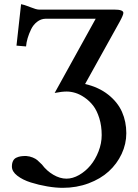

<svg xmlns="http://www.w3.org/2000/svg" viewBox="-20 -692 664 921"><path d="M528.8 -646Q571.8 -646 571.8 -629.9Q571.8 -620.1 554.2 -587.9L388.2 -289.1Q453.6 -273.9 499 -238Q544.4 -202.1 565.2 -155.3Q585.9 -108.4 585.9 -53.2Q585.9 -1.5 563.5 46.4Q541 94.2 501.7 130.1Q462.4 166 404.8 187.5Q347.2 209 280.8 209Q247.1 209 206.5 202.1Q166 195.3 127.4 183.1Q88.9 170.9 63 150.9Q37.1 130.9 37.1 106.9Q37.1 90.8 42.5 80.1Q47.9 69.3 58.1 64.5Q68.4 59.6 79.1 57.9Q89.8 56.2 105 56.2Q123 57.6 137 63.5Q150.9 69.3 158.7 75.9Q166.5 82.5 181.2 97.2Q203.6 127.4 235.6 146.2Q267.6 165 298.8 165Q328.6 165 359.4 147.5Q390.1 129.9 413.8 101.6Q437.5 73.2 452.6 34.4Q467.8 -4.4 467.8 -43.9Q467.8 -88.4 456.3 -125.2Q444.8 -162.1 427 -185.1Q409.2 -208 386.2 -223.9Q363.3 -239.7 341.6 -246.3Q319.8 -252.9 299.8 -252.9Q276.4 -252.9 242.2 -246.1L439 -602.1H198.2Q176.3 -601.6 158 -587.4Q139.6 -573.2 129.2 -551.5Q118.7 -529.8 112.5 -508.8Q106.4 -487.8 105 -469.2L59.1 -473.1L81.1 -671.9Q97.7 -668.5 109.6 -663.6Q121.6 -658.7 124 -658.2Q154.3 -646 167 -646Z"/></svg>

Font: Common Serif SemiBold
Style: Regular
Weight: 600
Designer: Philipp H. Poll, Khaled Hosny
Foundry: Stefan Peev, Context Ltd.
Version: Version 1.026